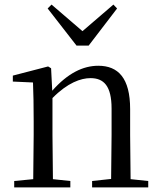

<svg xmlns="http://www.w3.org/2000/svg" viewBox="-20 -818 701 838"><path d="M205 -798 188 -781 314 -619H367L491 -781L475 -798L340 -682ZM464 0H627V-28L550 -36L548 -229V-342C548 -477 496 -531 409 -531C343 -531 276 -499 208 -422L203 -520L190 -528L36 -488V-462L124 -458C126 -408 127 -358 127 -289V-229L125 -36L42 -28V0H287V-28L211 -36L209 -229V-390C275 -457 333 -477 375 -477C433 -477 467 -443 467 -344V-229L465 -37L382 -28V0Z"/></svg>

Font: Source Han Serif CN
Style: Regular
Weight: 400
Designer: Ryoko NISHIZUKA 西塚涼子 (kana & ideographs); Frank Grießhammer (Latin, Greek & Cyrillic); Wenlong ZHANG 张文龙 (bopomofo); San
Foundry: Adobe
Version: Version 2.003;hotconv 1.1.1;makeotfexe 2.6.0